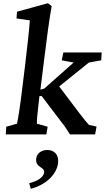

<svg xmlns="http://www.w3.org/2000/svg" viewBox="-20 -838 654 1197"><path d="M16 0H269L277 -48L210 -67C209 -78 212 -120 219 -179L226 -239H240L366 -73C382 -54 394 -35 416 0H573L582 -49L535 -59C523 -72 499 -100 479 -127L349 -299L534 -448L611 -462L614 -511H375L365 -462L439 -448L256 -286L232 -279L254 -457C274 -619 285 -701 302 -800L279 -818L86 -765L83 -723L166 -711C164 -672 150 -541 136 -427L116 -265C105 -174 92 -91 86 -67L19 -48ZM162 304 172 339C272 313 334 245 342 179C348 125 317 97 275 97C238 97 209 119 206 150C198 209 260 200 255 238C252 262 224 289 162 304Z"/></svg>

Font: TPK Tissa Web SemiBold
Style: Italic
Weight: 600
Italic angle: -7°
Designer: Jacques Le Bailly, Suppakit Chalermlarp | Katatrad Co.,Ltd.
Foundry: Jacques Le Bailly, Cadson Demak Co.,Ltd.
Version: Version 5.000;Glyphs 3.1.2 (3151)